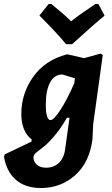

<svg xmlns="http://www.w3.org/2000/svg" viewBox="-73 -747 561 964"><path d="M421 -727 452 -669Q409 -634 289 -525H259Q210 -584 125 -669L171 -727H185Q256 -669 284 -640Q312 -664 406 -727ZM267 -474 349 -455 432 -478 443 -471 395 -124 391 -46Q376 69 304 133Q232 197 133 197Q52 197 5 154Q-42 111 -53 39L-49 28L85 -36L86 -47Q34 -87 34 -175Q34 -277 93.5 -361Q153 -445 262 -474ZM157 -224Q157 -144 181 -144Q196 -144 228.5 -192.5Q261 -241 300 -329L303 -354L240 -373Q200 -373 178.5 -333Q157 -293 157 -224ZM159 95Q198 95 224 69.5Q250 44 255 -5L276 -156H263Q218 -76 157 -19L109 19Q95 30 95 44Q95 64 111.5 79.5Q128 95 159 95Z"/></svg>

Font: Alegreya Sans ExtraBold
Style: Italic
Weight: 800
Italic angle: -7°
Designer: Juan Pablo del Peral
Foundry: Huerta Tipografica
Version: Version 2.007